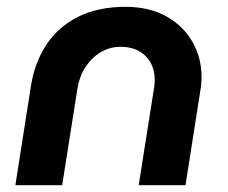

<svg xmlns="http://www.w3.org/2000/svg" viewBox="-20 -542 668 562"><path d="M25 0 71 -293Q82 -360 116 -411.5Q150 -463 208 -492.5Q266 -522 348 -522Q416 -522 466 -494.5Q516 -467 543 -420Q570 -373 570 -316Q570 -307 569 -296Q568 -285 566 -274L523 0H386L431 -285Q432 -291 432.5 -296.5Q433 -302 433 -307Q433 -351 406 -378Q379 -405 333 -405Q302 -405 275.5 -389.5Q249 -374 231 -347Q213 -320 207 -285L162 0Z"/></svg>

Font: MuseoModerno SemiBold
Style: Italic
Weight: 600
Italic angle: -9°
Designer: Pablo Cosgaya, Héctor Gatti, Marcela Romero, and the Authors of The MuseoModerno Project.
Foundry: Omnibus-Type Team
Version: Version 1.003